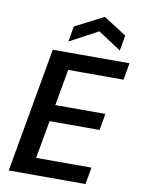

<svg xmlns="http://www.w3.org/2000/svg" viewBox="-99 -996 780 1062"><g transform="rotate(10 290.5 -464.5)"><path d="M26 0 150 -700H581L564 -605H253L217 -401H498L482 -308H201L163 -95H474L457 0ZM227 -760 242 -847 402 -929 531 -847 516 -760 386 -845Z"/></g></svg>

Font: DM Sans 18pt SemiBold
Style: Italic
Weight: 600
Italic angle: -10°
Designer: Colophon Foundry, Jonny Pinhorn
Foundry: Colophon Foundry
Version: Version 4.004;gftools[0.9.30]